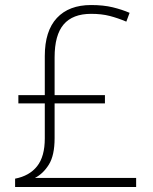

<svg xmlns="http://www.w3.org/2000/svg" viewBox="-20 -743 610 763"><path d="M342 -723Q391 -723 428 -714Q465 -705 495 -692L482 -657Q449 -671 416.5 -679.5Q384 -688 342 -688Q269 -688 233 -646Q197 -604 197 -515V-365H397V-332H197V-194Q197 -126 174.5 -89.5Q152 -53 119 -36H521V0H40V-33Q97 -44 127.5 -82.5Q158 -121 158 -193V-332H53V-365H158V-520Q158 -620 206 -671.5Q254 -723 342 -723Z"/></svg>

Font: Noto Sans ExtraLight
Style: Regular
Weight: 200
Designer: Monotype Design Team
Foundry: Monotype Imaging Inc.
Version: Version 2.007